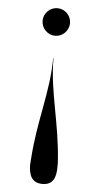

<svg xmlns="http://www.w3.org/2000/svg" viewBox="-55 -564 427 836"><g transform="rotate(5 159.0 -146.0)"><path d="M222 -470C222 -503 195 -530 162 -530C129 -530 102 -503 102 -470C102 -437 129 -409.5 162 -409.5C195 -409.5 222 -437 222 -470ZM104 139C104 146 102.5 152 102.5 158C102.5 204 116 238 163 238C210 238 222 204 222 158V139C211 -37 163.5 -162 163.5 -312H162C162 -162 115 -37 104 139Z"/></g></svg>

Font: Bodoni* 96pt
Style: Regular
Weight: 400
Version: Version 2.3